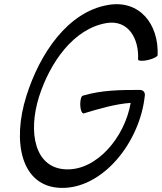

<svg xmlns="http://www.w3.org/2000/svg" viewBox="-20 -868 786 933"><path d="M746 -600C752 -751 658 -870 506 -844C308 -811 172 -605 108 -401C39 -182 80 38 274 45C477 52 661 -175 684 -406C685 -420 675 -431 660 -431C569 -431 476 -431 382 -403C374 -400 369 -379 370 -356C371 -332 379 -315 387 -317C463 -340 542 -363 615 -368C586 -200 450 -40 302 -45C148 -50 115 -225 170 -399C223 -564 337 -729 498 -756C601 -773 656 -684 651 -579C651 -572 672 -570 698 -576C724 -582 746 -593 746 -600Z"/></svg>

Font: Nupuram Condensed Oblique
Style: Regular
Weight: 400
Width: 3
Designer: Santhosh Thottingal (santhosh.thottingal@gmail.com)
Foundry: SMC
Version: Version 1.000